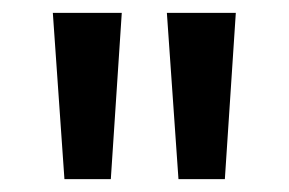

<svg xmlns="http://www.w3.org/2000/svg" viewBox="-20 -819 448 298"><path d="M169 -799 152 -541H80L62 -799ZM346 -799 329 -541H257L239 -799Z"/></svg>

Font: Noto Sans Sinhala ExtraCondensed Medium
Style: Regular
Weight: 500
Width: 2
Designer: Jelle Bosma - Monotype Design Team
Foundry: Monotype Imaging Inc.
Version: Version 2.006; ttfautohint (v1.8.4.7-5d5b)